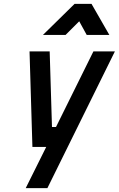

<svg xmlns="http://www.w3.org/2000/svg" viewBox="-20 -767 619 1001"><path d="M239 -499 251 -105H272L467 -499H579L227 214H114L221 -1H149L134 -499ZM369 -747H457L550 -585H432L393 -656L322 -585H204Z"/></svg>

Font: Panefresco 750wt
Style: Italic
Weight: 750
Foundry: Campivisivi & Chank Co
Version: Version 1.000